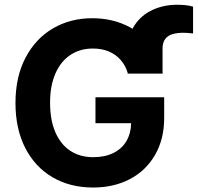

<svg xmlns="http://www.w3.org/2000/svg" viewBox="-20 -795 849 824"><path d="M527.9 -479.1 528.5 -585.7Q529.8 -645.4 558.3 -687.9Q586.8 -730.3 634.7 -752.5Q682.6 -774.6 740.3 -774.6Q759 -774.6 775.2 -773Q791.4 -771.4 808.6 -766.4V-651.3Q782.8 -654.4 768.4 -654.4Q741.7 -654.4 721.6 -648.9Q701.6 -643.3 689.6 -628.3Q677.6 -613.2 677.6 -585.7V-479.1ZM378.6 -586.7Q324 -586.7 282.6 -559.5Q241.2 -532.3 218 -479.9Q194.9 -427.5 194.9 -354.1Q194.9 -280.1 217.5 -227.7Q240.1 -175.3 281.8 -147.8Q323.6 -120.4 380 -120.4Q430.6 -120.4 467.4 -138.8Q504.2 -157.2 523.5 -191.2Q542.8 -225.3 542.8 -270.6L573 -266.3H389.7V-377.7H684.6V-288.8Q684.6 -197.9 645.5 -130.3Q606.5 -62.6 537.5 -26.4Q468.4 9.8 379.5 9.8Q280.8 9.8 205.3 -34.4Q129.9 -78.5 88.1 -160.6Q46.4 -242.6 46.4 -353Q46.4 -465 89.5 -547.3Q132.6 -629.6 207.4 -673.2Q282.1 -716.8 375.8 -716.8Q455 -716.8 520.4 -686.6Q585.8 -656.4 627.2 -602.5Q668.5 -548.6 678.5 -479.1H529Q519.4 -512.9 498.5 -537Q477.6 -561 447.5 -573.9Q417.3 -586.7 378.6 -586.7Z"/></svg>

Font: Pretendard GOV Variable
Style: Regular
Weight: 400
Designer: Base glyphs from Inter by Rasmus Andersson; Hangul glyphs from Noto Sans CJK(Source Han Sans) by Jang Soo-young and Kang
Foundry: Kil Hyung-jin
Version: Version 1.307;Glyphs 3.2 (3192)